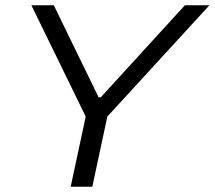

<svg xmlns="http://www.w3.org/2000/svg" viewBox="-20 -708 814 728"><path d="M248 0 305 -266 99 -688H184L354 -339H362L681 -688H774L387 -266L330 0Z"/></svg>

Font: Saira Expanded
Style: Italic
Weight: 400
Width: 7
Italic angle: -12°
Designer: Hector Gatti with collaboration of the Omnibus-Type team
Foundry: Omnibus-Type
Version: Version 1.101